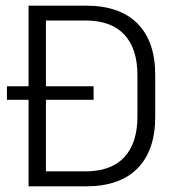

<svg xmlns="http://www.w3.org/2000/svg" viewBox="-20 -659 624 679"><path d="M4.5 -306V-354H311V-306ZM122 0V-53H281.5Q373 -53 419.5 -103Q466 -153 466 -246.5V-393Q466 -487 419.5 -536.8Q373 -586.5 281.5 -586.5H121.5V-639H283.5Q404 -639 466.5 -575.5Q529 -512 529 -393.5V-246Q529 -127.5 466.5 -63.8Q404 0 283.5 0ZM81 0V-639H142.5V0Z"/></svg>

Font: Anek Telugu Medium Light
Style: Regular
Weight: 300
Version: Version 1.003